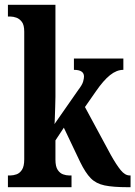

<svg xmlns="http://www.w3.org/2000/svg" viewBox="-20 -780 564 800"><path d="M13 0V-49H24Q35 -49 48.5 -53.5Q62 -58 71.5 -72.5Q81 -87 81 -116V-648Q81 -676 71 -689Q61 -702 48 -706.5Q35 -711 24 -711H13V-760H211V-377Q211 -360 210 -335Q209 -310 208.5 -289Q208 -268 207 -263L306 -405Q323 -427 326.5 -440.5Q330 -454 330 -461Q330 -489 288 -489V-536H494V-489Q466 -489 438.5 -467Q411 -445 380 -400L334 -334L442 -134Q465 -93 483 -71Q501 -49 520 -49H524V0H512Q451 0 415.5 -7.5Q380 -15 358 -37.5Q336 -60 314 -105L246 -248L211 -195V-115Q211 -86 220.5 -72Q230 -58 243 -53.5Q256 -49 267 -49H278V0Z"/></svg>

Font: Noto Serif Tamil ExtraCondensed
Style: Bold
Weight: 700
Width: 2
Designer: Indian Type Foundry, Tom Grace, and the Monotype Design Team
Foundry: Monotype Imaging Inc.
Version: Version 2.004; ttfautohint (v1.8.4.7-5d5b)